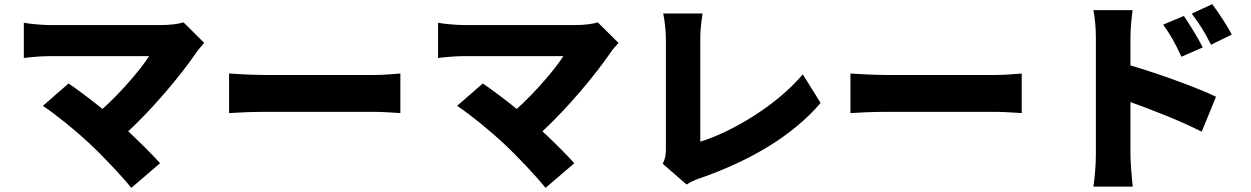

<svg xmlns="http://www.w3.org/2000/svg" viewBox="-20 -835 6040 927"><path d="M866 -727C841 -719 801 -714 756 -714H218C184 -714 121 -720 95 -725V-555C117 -558 177 -564 218 -564H700C660 -501 565 -390 475 -309C414 -358 354 -403 311 -432L187 -324C252 -281 348 -202 408 -146C477 -82 568 15 614 72L753 -47C712 -92 655 -149 599 -201C720 -313 853 -472 927 -580C936 -594 950 -609 966 -628Z M1086 -289C1127 -292 1202 -295 1259 -295H1790C1831 -295 1887 -290 1913 -289V-480C1884 -478 1835 -473 1790 -473H1259C1210 -473 1126 -477 1086 -480Z M2866 -727C2841 -719 2801 -714 2756 -714H2218C2184 -714 2121 -720 2095 -725V-555C2117 -558 2177 -564 2218 -564H2700C2660 -501 2565 -390 2475 -309C2414 -358 2354 -403 2311 -432L2187 -324C2252 -281 2348 -202 2408 -146C2477 -82 2568 15 2614 72L2753 -47C2712 -92 2655 -149 2599 -201C2720 -313 2853 -472 2927 -580C2936 -594 2950 -609 2966 -628Z M3295 56C3323 37 3349 29 3364 24C3592 -56 3801 -173 3942 -338L3856 -476C3726 -322 3508 -196 3361 -151V-644C3361 -688 3365 -724 3372 -770H3182C3189 -737 3195 -688 3195 -644V-118C3195 -93 3194 -74 3180 -44Z M4086 -289C4127 -292 4202 -295 4259 -295H4790C4831 -295 4887 -290 4913 -289V-480C4884 -478 4835 -473 4790 -473H4259C4210 -473 4126 -477 4086 -480Z M5927 -668C5905 -712 5864 -772 5833 -815L5734 -769C5773 -716 5792 -688 5827 -619ZM5787 -606C5765 -651 5726 -713 5696 -758L5596 -716C5635 -661 5652 -630 5684 -561ZM5438 -656C5438 -704 5444 -748 5448 -786H5259C5267 -748 5271 -696 5271 -656V-85C5271 -44 5266 23 5259 66H5449C5444 21 5438 -58 5438 -85V-342C5544 -304 5681 -251 5782 -199L5851 -368C5767 -409 5573 -480 5438 -519Z"/></svg>

Font: Noto Sans CJK Black
Style: Bold
Weight: 900
Designer: Ryoko NISHIZUKA (kana & ideographs); Paul D. Hunt (Latin, Greek & Cyrillic); Wenlong ZHANG (bopomofo); Sandoll Communica
Foundry: Adobe Systems Incorporated
Version: Version 1.000;PS 1;hotconv 1.0.78;makeotf.lib2.5.61930